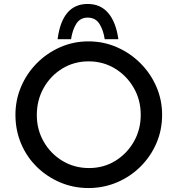

<svg xmlns="http://www.w3.org/2000/svg" viewBox="-20 -942 896 970"><path d="M58 -362Q58 -437 86.5 -504Q115 -571 166 -622.5Q217 -674 284 -703.5Q351 -733 427 -733Q503 -733 570.5 -703.5Q638 -674 689.5 -622.5Q741 -571 770 -504Q799 -437 799 -362Q799 -285 770 -218Q741 -151 689.5 -100Q638 -49 570.5 -20.5Q503 8 427 8Q351 8 284 -20.5Q217 -49 166 -99Q115 -149 86.5 -216.5Q58 -284 58 -362ZM166 -361Q166 -287 201 -226Q236 -165 296 -129Q356 -93 430 -93Q503 -93 562 -129Q621 -165 656 -226Q691 -287 691 -362Q691 -437 655.5 -498.5Q620 -560 560.5 -596Q501 -632 428 -632Q354 -632 294.5 -595.5Q235 -559 200.5 -497.5Q166 -436 166 -361ZM423 -922Q488 -922 527 -876Q566 -830 578 -744H509Q502 -791 482 -822Q462 -853 423 -853Q385 -853 365.5 -822Q346 -791 339 -744H271Q294 -922 423 -922Z"/></svg>

Font: Reem Kufi Ink
Style: Regular
Weight: 400
Designer: Khaled Hosny
Version: Version 1.7